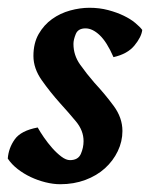

<svg xmlns="http://www.w3.org/2000/svg" viewBox="-20 -462 396 494"><path d="M169 -349Q169 -320 186 -296Q203 -272 223 -249Q250 -220 272.5 -189.5Q295 -159 295 -125Q295 -98 283 -73Q271 -48 250 -29Q229 -10 199.5 1Q170 12 135 12Q117 12 97 7Q77 2 59 -6.5Q41 -15 25.5 -27Q10 -39 0 -54Q2 -81 18 -103.5Q34 -126 77 -134Q83 -123 93 -108.5Q103 -94 114.5 -81Q126 -68 138 -59Q150 -50 160 -50Q181 -50 188 -66Q195 -82 195 -99Q195 -126 175.5 -149.5Q156 -173 135 -196Q109 -225 87.5 -255.5Q66 -286 66 -318Q66 -351 79.5 -374.5Q93 -398 114 -413Q135 -428 160.5 -435Q186 -442 210 -442Q236 -442 258.5 -436Q281 -430 298.5 -421.5Q316 -413 328 -403Q340 -393 346 -385Q344 -367 326 -345Q308 -323 272 -315Q255 -354 236.5 -371.5Q218 -389 200 -389Q181 -389 175 -374.5Q169 -360 169 -349Z"/></svg>

Font: Lusitana
Style: Bold Italic
Weight: 700
Designer: Ana Paula Megda
Foundry: Ana Paula Megda
Version: Version 1.000; ttfautohint (v1.1) -l 8 -r 50 -G 200 -x 14 -D